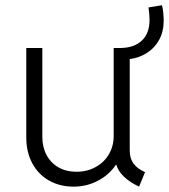

<svg xmlns="http://www.w3.org/2000/svg" viewBox="-20 -696 637 724"><path d="M79.1 -177.7V-515.1H139.6V-180.2Q139.6 -141.1 155.8 -111.1Q171.9 -81.1 200.9 -64.7Q230 -48.3 268.1 -48.3Q308.6 -48.3 340.8 -66.2Q373 -84 390.9 -114.7Q408.7 -145.5 408.7 -183.6V-515.1H436.5Q486.8 -516.1 515.4 -543.5Q543.9 -570.8 543.9 -621.1Q543.9 -630.9 542.7 -644.3Q541.5 -657.7 540 -668L590.8 -676.3Q593.8 -666 595.5 -648.9Q597.2 -631.8 597.2 -617.2Q597.2 -577.1 580.3 -546.1Q563.5 -515.1 534.4 -496.6Q505.4 -478 469.2 -473.1V-127.9Q469.2 -98.6 483.6 -79.1Q498 -59.6 526.9 -46.9L504.4 7.8Q470.2 -8.3 447.8 -29.5Q425.3 -50.8 418.5 -75.2H417.5Q391.6 -36.6 349.1 -14.4Q306.6 7.8 257.8 7.8Q205.1 7.8 164.6 -15.4Q124 -38.6 101.6 -80.6Q79.1 -122.6 79.1 -177.7Z"/></svg>

Font: Reddit Mono Light
Style: Regular
Weight: 300
Monospace: yes
Designer: Stephen Hutchings
Foundry: Reddit
Version: Version 1.011